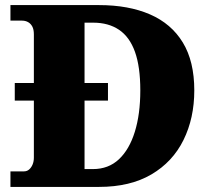

<svg xmlns="http://www.w3.org/2000/svg" viewBox="-20 -734 836 754"><path d="M21 0V-61H74Q86 -61 94.5 -68.5Q103 -76 108 -88Q113 -100 113 -115V-339H38V-408H113V-599Q113 -618 107 -629.5Q101 -641 90.5 -647Q80 -653 66 -653H21V-714H369Q485 -714 569 -677.5Q653 -641 698 -567Q743 -493 743 -379Q743 -270 700.5 -184Q658 -98 574.5 -49Q491 0 369 0ZM345 -70Q406 -70 447 -108.5Q488 -147 509.5 -216.5Q531 -286 531 -379Q531 -472 510 -530.5Q489 -589 447.5 -617Q406 -645 346 -645H312V-408H404V-339H312V-70Z"/></svg>

Font: Noto Serif Bengali Black
Style: Regular
Weight: 900
Version: Version 2.003